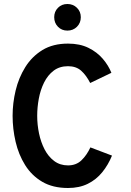

<svg xmlns="http://www.w3.org/2000/svg" viewBox="-20 -929 656 960"><path d="M320 11Q244 11 191 -20.2Q138 -51.5 105.5 -103.8Q73 -156 58 -220.2Q43 -284.5 43 -350Q43 -413 58.2 -476.8Q73.5 -540.5 106.5 -593.5Q139.5 -646.5 192.2 -678.8Q245 -711 320 -711Q379 -711 422.2 -689.8Q465.5 -668.5 494 -635Q522.5 -601.5 537 -565L431 -514Q411 -553 385.8 -575.5Q360.5 -598 320 -598Q277.5 -598 248 -575.5Q218.5 -553 200.2 -516Q182 -479 174 -435.5Q166 -392 166 -350Q166 -305.5 175.2 -261.5Q184.5 -217.5 203.2 -181.5Q222 -145.5 251.2 -123.8Q280.5 -102 320 -102Q360.5 -102 387 -127.2Q413.5 -152.5 432 -192L540 -151Q521 -104.5 491.2 -67.8Q461.5 -31 419 -10Q376.5 11 320 11ZM317 -776Q288.5 -776 269.8 -795.2Q251 -814.5 251 -843Q251 -871 269.8 -890Q288.5 -909 317 -909Q345.5 -909 364.8 -890Q384 -871 384 -843Q384 -814.5 364.8 -795.2Q345.5 -776 317 -776Z"/></svg>

Font: Overpass Mono
Style: Bold
Weight: 700
Monospace: yes
Designer: Delve Withrington, Dave Bailey
Foundry: Delve Fonts LLC
Version: Version 4.000